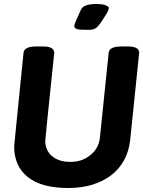

<svg xmlns="http://www.w3.org/2000/svg" viewBox="-20 -935 718 963"><path d="M391 -786Q375 -786 365 -789.5Q355 -793 353 -801Q352 -806 354.5 -814Q357 -822 362 -833Q367 -845 370 -851Q373 -857 375 -862Q377 -867 379.5 -872.5Q382 -878 387 -888Q400 -915 463 -915Q495 -915 511 -908Q527 -901 526 -894Q524 -882 516 -869Q508 -856 499 -842L486 -822L472 -804Q464 -795 455.5 -791Q447 -787 437 -786Q427 -785 415.5 -785.5Q404 -786 391 -786ZM196 -702Q252 -702 252 -670Q207 -239 207 -229Q207 -181 241 -152Q275 -123 333 -123Q392 -123 433 -157Q475 -190 481 -244L525 -670Q528 -702 589 -702H622Q678 -702 678 -670L633 -234Q627 -177 602.5 -132Q578 -87 537.5 -56Q497 -25 442.5 -8.5Q388 8 322 8Q189 8 120 -46.5Q51 -101 51 -201Q51 -206 63 -323Q75 -440 98 -670Q101 -702 162 -702Z"/></svg>

Font: AsCom
Style: Bold Italic
Weight: 700
Italic angle: -48°
Designer: AsCom
Foundry: AsCom
Version: Version 1.001